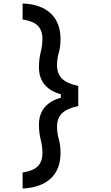

<svg xmlns="http://www.w3.org/2000/svg" viewBox="-20 -932 640 1104"><path d="M110 -820V-912Q215 -908 271.5 -855Q328 -802 328 -708Q328 -662 318 -628.5Q308 -595 308 -557Q308 -508 337 -479.5Q366 -451 430 -438V-380H330V-390Q268 -407 236 -446Q204 -485 204 -545Q204 -592 214 -631.5Q224 -671 224 -708Q224 -758 197 -784.5Q170 -811 110 -820ZM110 60Q170 51 197 24Q224 -3 224 -52Q224 -90 214 -129.5Q204 -169 204 -215Q204 -275 236 -314Q268 -353 330 -370V-380H430V-322Q366 -309 337 -281Q308 -253 308 -203Q308 -166 318 -132.5Q328 -99 328 -52Q328 42 271.5 94.5Q215 147 110 152Z"/></svg>

Font: Martian Mono Condensed
Style: Regular
Weight: 400
Width: 3
Designer: Roman Shamin
Foundry: Evil Martians
Version: Version 1.000